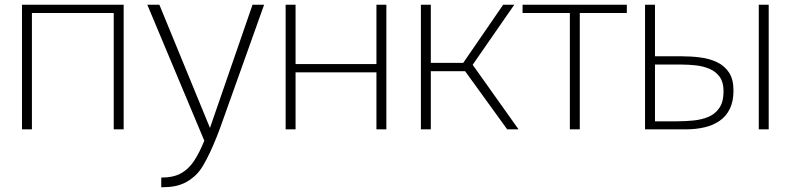

<svg xmlns="http://www.w3.org/2000/svg" viewBox="-20 -547 3344 812"><path d="M73 0V-527H503V0H461V-492H115V0Z M662 245V204Q713 204 745.5 186Q778 168 801 133Q824 98 844 48L603 -527H654L868 -6L1048 -527H1097L916 -20Q908 3 896 33Q884 63 869.5 94.5Q855 126 839 153Q823 180 805 196Q784 215 763 225.5Q742 236 718 240.5Q694 245 662 245Z M1188 0V-527H1230V-276H1572V-527H1614V0H1572V-241H1230V0Z M1760 0V-527H1802V-281H1939L2108 -527H2155L1979 -273L2173 0H2125L1947 -246H1802V0Z M2390 0V-492H2190V-527H2631V-492H2432V0Z M2708 0V-527H2750V-309H2863Q2903 -309 2942 -304Q2981 -299 3012.5 -284Q3044 -269 3063 -240.5Q3082 -212 3082 -164Q3082 -118 3066.5 -86.5Q3051 -55 3023.5 -36Q2996 -17 2959.5 -8.5Q2923 0 2881 0ZM2750 -34H2844Q2879 -34 2913.5 -37.5Q2948 -41 2976.5 -53Q3005 -65 3022.5 -91Q3040 -117 3040 -161Q3040 -199 3024 -221.5Q3008 -244 2981.5 -255.5Q2955 -267 2923.5 -270.5Q2892 -274 2862 -274H2750ZM3189 0V-527H3231V0Z"/></svg>

Font: Onest Thin
Style: Regular
Weight: 250
Designer: Dmitri Voloshin, Andrey Kudryavtsev
Foundry: Dmitri Voloshin, Andrey Kudryavtsev
Version: Version 1.000;gftools[0.9.33]